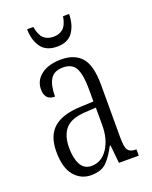

<svg xmlns="http://www.w3.org/2000/svg" viewBox="-139 -807 707 893"><g transform="rotate(-20 214.5 -360.0)"><path d="M156 10Q106 10 73 -29Q40 -68 40 -148Q40 -227 84 -265Q128 -303 218 -306L282 -309V-372Q282 -439 265.5 -472.5Q249 -506 203 -506Q158 -506 140 -476.5Q122 -447 122 -391Q72 -391 72 -445Q72 -489 108.5 -516.5Q145 -544 207 -544Q274 -544 308 -504.5Q342 -465 342 -369V-108Q342 -60 353 -45.5Q364 -31 391 -31H394V0H296L287 -89H283Q261 -46 234.5 -18Q208 10 156 10ZM172 -30Q222 -30 252.5 -76Q283 -122 283 -191V-278L229 -275Q159 -271 130.5 -238Q102 -205 102 -145Q102 -93 119 -61.5Q136 -30 172 -30ZM212 -606Q158 -606 133 -640.5Q108 -675 107 -730H138Q145 -689 163 -672Q181 -655 212 -655Q241 -655 259.5 -671.5Q278 -688 285 -730H315Q314 -675 289.5 -640.5Q265 -606 212 -606Z"/></g></svg>

Font: Noto Serif ExtraCondensed Light
Style: Regular
Weight: 300
Width: 2
Designer: Monotype Design Team
Foundry: Monotype Imaging Inc.
Version: Version 2.014; ttfautohint (v1.8.4.7-5d5b)